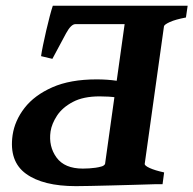

<svg xmlns="http://www.w3.org/2000/svg" viewBox="-20 -635 667 662"><path d="M23.4 -168.9Q30.8 -219.2 64.7 -262.9Q98.6 -306.6 160.4 -334Q222.2 -361.3 313 -361.3Q350.1 -361.3 383.3 -356.4Q416.5 -351.6 441.4 -344.2L428.7 -291.5Q406.2 -295.4 381.1 -299.1Q356 -302.7 323.7 -302.7Q267.1 -302.7 231 -283.4Q194.8 -264.2 176.5 -236.1Q158.2 -208 154.3 -181.6Q147 -130.4 174.8 -92Q202.6 -53.7 265.6 -53.7Q287.6 -53.7 309.1 -56.6Q330.6 -59.6 346.7 -67.4L519 0Q519 0 496.3 0.7Q473.6 1.5 438.2 2.4Q402.8 3.4 364 4.4Q325.2 5.4 292 6.1Q258.8 6.8 241.7 6.8Q128.4 6.8 69.6 -35.9Q10.7 -78.6 23.4 -168.9ZM540.5 0H251.5L242.2 -40.5Q302.2 -50.3 321.8 -57.1Q341.3 -64 342.3 -70.3L410.2 -555.2Q411.1 -562 394 -574.7Q377 -587.4 345.2 -594.2L348.1 -615.2H430.2H627L621.1 -574.7Q585 -567.9 565.7 -559.1Q546.4 -550.3 545.4 -544.4L479 -70.3Q478 -64 496.1 -55.7Q514.2 -47.4 545.9 -40.5ZM497.1 -551.8H240.2Q225.1 -551.8 208 -520.5Q190.9 -489.3 160.6 -432.1L121.6 -441.4Q123.5 -455.6 128.4 -479.5Q133.3 -503.4 139.4 -529.8Q145.5 -556.2 151.6 -579.3Q157.7 -602.5 162.1 -615.2H492.7Z"/></svg>

Font: Gentium Book Plus
Style: Bold Italic
Weight: 700
Italic angle: -8°
Designer: Victor Gaultney, Annie Olsen, Iska Routamaa, Becca Hirsbrunner
Foundry: SIL International
Version: Version 6.101